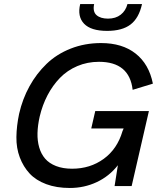

<svg xmlns="http://www.w3.org/2000/svg" viewBox="-20 -911 789 940"><path d="M504.4 -759.8Q425.3 -759.8 391.6 -794.9Q357.9 -830.1 372.6 -891.1H440.9Q433.1 -854 452.6 -836.9Q472.2 -819.8 508.8 -819.8Q546.4 -819.8 571 -839.1Q595.7 -858.4 604 -891.1H675.3Q660.2 -822.3 619.1 -791Q578.1 -759.8 504.4 -759.8ZM321.8 9.3Q256.3 9.3 206.1 -9.5Q155.8 -28.3 125 -61.5Q94.2 -94.7 76.9 -140.4Q59.6 -186 60.3 -240.2Q61 -294.4 73.7 -354.5Q90.3 -426.8 124.3 -488.5Q158.2 -550.3 207.8 -598.1Q257.3 -646 326.2 -673.1Q395 -700.2 475.1 -700.2Q578.6 -700.2 644 -648.7Q709.5 -597.2 728.5 -501.5L629.4 -471.2Q613.8 -608.4 464.4 -608.4Q407.7 -608.4 358.4 -587.4Q309.1 -566.4 273.4 -529.5Q237.8 -492.7 212.6 -444.6Q187.5 -396.5 174.3 -340.3Q164.6 -297.4 163.6 -259.5Q162.6 -221.7 171.9 -189.5Q181.2 -157.2 200.9 -134.3Q220.7 -111.3 254.4 -98.1Q288.1 -85 333 -85Q421.4 -85 487.8 -133.3Q554.2 -181.6 579.6 -268.6L585.4 -282.2H426.8L446.3 -367.2H709L624.5 0H541L557.1 -102.1Q515.1 -48.3 453.9 -19.5Q392.6 9.3 321.8 9.3Z"/></svg>

Font: HK Grotesk SmBold Legacy Italic
Style: Regular
Weight: 600
Italic angle: -13°
Designer: Alfredo Marco Pradil
Foundry: Hanken Design Co.
Version: Version 2.022;PS 002.022;hotconv 1.0.88;makeotf.lib2.5.64775